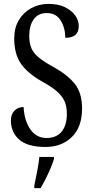

<svg xmlns="http://www.w3.org/2000/svg" viewBox="-20 -744 475 985"><path d="M213 10Q122 10 79 -27.5Q36 -65 36 -126Q36 -158 54.5 -176.5Q73 -195 101 -195Q105 -124 136 -80Q167 -36 219 -36Q269 -36 296 -68.5Q323 -101 323 -160Q323 -202 308.5 -230Q294 -258 265 -281Q236 -304 192 -328Q122 -368 87.5 -417Q53 -466 53 -548Q53 -601 76.5 -640.5Q100 -680 140 -702Q180 -724 229 -724Q279 -724 313.5 -707Q348 -690 366 -664.5Q384 -639 384 -611Q384 -579 366.5 -564.5Q349 -550 315 -550Q315 -600 291.5 -638.5Q268 -677 220 -677Q176 -677 153 -645Q130 -613 130 -559Q130 -523 141 -497Q152 -471 179 -449Q206 -427 253 -401Q326 -361 363.5 -314Q401 -267 401 -187Q401 -92 348.5 -41Q296 10 213 10ZM156 208Q163 174 170.5 136Q178 98 182 61H257V71Q251 92 239.5 119Q228 146 214.5 173Q201 200 189 221H156Z"/></svg>

Font: Noto Serif Lao ExtraCondensed
Style: Regular
Weight: 400
Width: 2
Designer: Monotype Design Team
Foundry: Monotype Imaging Inc.
Version: Version 2.003; ttfautohint (v1.8.4.7-5d5b)